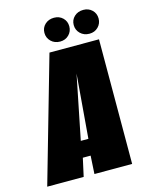

<svg xmlns="http://www.w3.org/2000/svg" viewBox="-150 -810 675 880"><g transform="rotate(-15 188.0 -370.0)"><path d="M-37 0 132 -591H367L366 0H187L192 -86H155L136 0ZM166 -163H202L227 -466ZM193 -627Q167 -627 150 -643.5Q133 -660 133 -684Q133 -708 150 -724Q167 -740 193 -740Q218 -740 234.5 -724Q251 -708 251 -684Q251 -660 234.5 -643.5Q218 -627 193 -627ZM332 -627Q306 -627 289 -643.5Q272 -660 272 -684Q272 -708 289 -724Q306 -740 332 -740Q357 -740 373.5 -724Q390 -708 390 -684Q390 -660 373.5 -643.5Q357 -627 332 -627Z"/></g></svg>

Font: Alumni Sans Black
Style: Italic
Weight: 900
Italic angle: -8°
Version: Version 1.016